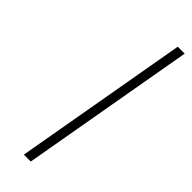

<svg xmlns="http://www.w3.org/2000/svg" viewBox="-240 -713 726 726"><g transform="rotate(45 123.5 -350.0)"><path d="M87 0 210 -700H247L124 0Z"/></g></svg>

Font: Overpass Thin
Style: Italic
Weight: 250
Italic angle: -10°
Designer: Delve Withrington, Dave Bailey, Thomas Jockin
Foundry: Delve Fonts LLC
Version: Version 4.000